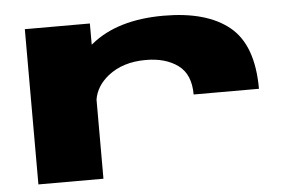

<svg xmlns="http://www.w3.org/2000/svg" viewBox="-45 -656 1121 722"><g transform="rotate(-5 515.0 -295.5)"><path d="M683 -286Q683 -362.5 636 -396.8Q589 -431 515 -431Q428 -431 372 -386.5Q326 -349.5 317.5 -299V0H72V-586H317.5V-506Q320 -507.5 322 -509.5Q422 -591 595.5 -591Q758.5 -591 844 -521Q929.5 -451 929.5 -286Z"/></g></svg>

Font: Anybody UltraExpanded ExtraBold
Style: Regular
Weight: 800
Width: 9
Designer: Tyler Finck
Foundry: Etcetera Type Company
Version: Version 1.010; ttfautohint (v1.8.3) -l 8 -r 50 -G 200 -x 14 